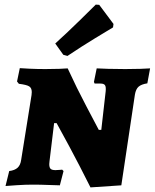

<svg xmlns="http://www.w3.org/2000/svg" viewBox="-20 -802 672 834"><path d="M439 -405Q441 -425 436 -432Q431 -439 417 -439H391L388 -446L400 -505Q413 -504 450 -503Q487 -502 524 -502Q559 -502 590 -503Q621 -504 632 -505L620 -440Q594 -436 582 -425.5Q570 -415 566 -391L507 3L373 12Q324 -86 281 -166Q238 -246 226 -267H215L195 -101L194 -89Q194 -74 200 -68.5Q206 -63 221 -63Q229 -63 238 -64Q247 -65 250 -65L256 -59L240 3Q227 3 191.5 1.5Q156 0 123 0Q90 0 52.5 2.5Q15 5 4 6L20 -59Q44 -62 56.5 -73.5Q69 -85 72 -108L117 -389Q118 -394 118 -402Q118 -420 106.5 -427Q95 -434 62 -438L54 -448L66 -506Q76 -505 109.5 -503.5Q143 -502 177 -502Q210 -502 237.5 -503Q265 -504 274 -505Q313 -420 355 -340.5Q397 -261 409 -238H420ZM273 -559 255 -564 220 -613Q275 -663 328 -715Q381 -767 396 -782L411 -781L473 -698L471 -683Q454 -673 394 -636.5Q334 -600 273 -559Z"/></svg>

Font: Alegreya SC ExtraBold
Style: Italic
Weight: 800
Italic angle: -7°
Designer: Juan Pablo del Peral
Foundry: Huerta Tipografica
Version: Version 2.007; ttfautohint (v1.6)